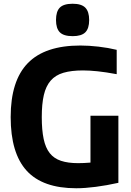

<svg xmlns="http://www.w3.org/2000/svg" viewBox="-20 -994 700 1025"><path d="M368 -801Q320 -801 299.5 -821.5Q279 -842 279 -887Q279 -933 299.5 -953.5Q320 -974 368 -974Q415 -974 435.5 -953Q456 -932 456 -887Q456 -842 435.5 -821.5Q415 -801 368 -801ZM387 11Q208 11 122.5 -82.5Q37 -176 37 -369Q37 -563 128.5 -657Q220 -751 409 -751Q454 -751 506 -745Q558 -739 603 -728V-598Q544 -609 500.5 -613.5Q457 -618 423 -618Q361 -618 318.5 -605.5Q276 -593 250.5 -563.5Q225 -534 214 -486.5Q203 -439 203 -369Q203 -300 213 -252.5Q223 -205 245.5 -176.5Q268 -148 305.5 -135.5Q343 -123 397 -123Q427 -123 463 -126V-376H612V-18Q549 -4 491 3.5Q433 11 387 11Z"/></svg>

Font: Encode Sans Narrow
Style: Bold
Weight: 700
Designer: Pablo Impallari, Andres Torresi
Foundry: Pablo Impallari, Andres Torresi
Version: Version 1.000; ttfautohint (v1.00) -l 8 -r 50 -G 200 -x 14 -